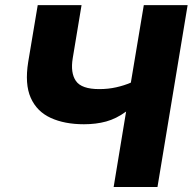

<svg xmlns="http://www.w3.org/2000/svg" viewBox="-20 -748 770 768"><path d="M315.9 -251Q238.3 -251 182.9 -276.4Q127.4 -301.8 103 -356.7Q78.6 -411.6 92.8 -500L130.9 -727.5H306.2L271 -515.6Q261.2 -456.5 283.7 -424.1Q306.2 -391.6 377 -391.6Q413.1 -391.6 445.3 -398.9Q477.5 -406.2 503.4 -417.5L555.2 -727.5H730.5L609.9 0H434.6L484.4 -301.8Q444.8 -272.9 404.5 -262Q364.3 -251 315.9 -251Z"/></svg>

Font: Inter Extra Bold
Style: Italic
Weight: 800
Italic angle: -9.39999°
Designer: Rasmus Andersson
Foundry: rsms
Version: Version 4.000;git-3c8e0fc